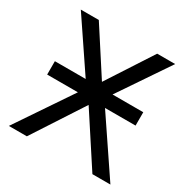

<svg xmlns="http://www.w3.org/2000/svg" viewBox="-152 -792 904 925"><g transform="rotate(30 300.0 -329.5)"><path d="M299.8 -408.2 462.4 -658.7H562.5L374.5 -380.9H545.4V-306.6H375.5L582.5 0H482.4L299.8 -279.8L117.7 0H17.6L224.6 -306.6H53.7V-380.9H225.1L37.6 -658.7H137.7Z"/></g></svg>

Font: Courier New
Style: Regular
Weight: 400
Designer: Steve Matteson
Foundry: Ascender Corporation
Version: Version 2.00.3